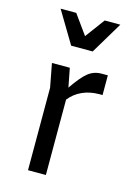

<svg xmlns="http://www.w3.org/2000/svg" viewBox="-119 -848 657 913"><g transform="rotate(15 210.0 -391.0)"><path d="M362 -534V-437H347Q300 -437 262.5 -420Q225 -403 200 -371V0H112V-406L90 -522H178L196 -429Q237 -489 265.5 -511.5Q294 -534 331 -534ZM140 -782 209 -686 280 -782H357L263 -625H157L63 -782Z"/></g></svg>

Font: AmikoRegular
Style: Regular
Weight: 400
Designer: Pablo Impallari, Rodrigo Fuenzalida, Andres Torresi
Foundry: Impallari Type
Version: Version 1.000; ttfautohint (v1.3)